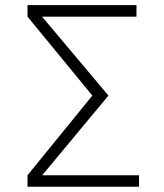

<svg xmlns="http://www.w3.org/2000/svg" viewBox="-20 -713 626 733"><path d="M85 0V-43.9L332.5 -348.1L85 -649.4V-693.4H501V-649.4H140.6L394 -348.1L141.1 -43.9H510.7V0Z"/></svg>

Font: Cascadia Mono NF ExtraLight
Style: Regular
Weight: 200
Monospace: yes
Designer: Aaron Bell
Foundry: Saja Typeworks
Version: Version 2404.023; ttfautohint (v1.8.4)